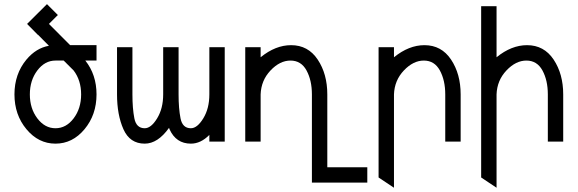

<svg xmlns="http://www.w3.org/2000/svg" viewBox="-20 -674 2750 914"><path d="M244.1 -63.5Q294.9 -63.5 330.6 -110.6Q366.2 -157.7 366.2 -224.6Q366.2 -291.5 330.6 -338.4L283.2 -385.7H244.1Q193.4 -385.7 157.7 -338.6Q122.1 -291.5 122.1 -224.6Q122.1 -157.7 157.7 -110.6Q193.4 -63.5 244.1 -63.5ZM244.1 9.8Q163.1 9.8 106 -58.8Q48.8 -127.4 48.8 -224.6Q48.8 -321.8 106 -390.6Q151.9 -445.3 212.9 -456.1L161.1 -508.3L160.6 -507.8L108.9 -560.1L203.6 -654.3L255.4 -602.5L212.9 -560.1L314 -459H439.5V-385.7H386.2Q439.5 -318.4 439.5 -224.6Q439.5 -127.4 382.3 -58.8Q325.2 9.8 244.1 9.8Z M537.1 -449.2H610.4V-224.6Q610.4 -157.7 619.6 -110.6Q628.9 -63.5 668.9 -63.5Q699.2 -63.5 728 -110.6Q756.8 -157.7 756.8 -224.6V-449.2H830.1V-224.6Q830.1 -157.7 839.4 -110.6Q848.6 -63.5 888.7 -63.5Q918.9 -63.5 947.8 -110.6Q976.6 -157.7 976.6 -224.6V-449.2H1049.8V0H976.6V-31.7Q935.5 9.8 888.7 9.8Q817.9 9.8 787.1 -58.6L784.7 -65.4Q731 9.8 668.9 9.8Q598.1 9.8 567.6 -58.8Q537.1 -127.4 537.1 -224.6Z M1728.5 195.3H1464.8V-224.6Q1464.8 -291.5 1439.2 -338.6Q1413.6 -385.7 1362.8 -385.7Q1312.5 -385.7 1267.8 -338.6Q1223.1 -291.5 1220.7 -224.6V0H1147.5V-449.2H1220.7V-401.4Q1291.5 -459 1365.7 -459Q1446.8 -459 1492.4 -390.4Q1538.1 -321.8 1538.1 -224.6V122.1H1728.5Z M1855.5 219.7 1782.2 170.9V-449.2H1855.5V-401.4Q1926.3 -459 2000.5 -459Q2081.5 -459 2127.2 -390.4Q2172.9 -321.8 2172.9 -224.6V0H2099.6V-224.6Q2099.6 -291.5 2074 -338.6Q2048.3 -385.7 1997.6 -385.7Q1947.3 -385.7 1902.6 -338.6Q1857.9 -291.5 1855.5 -224.6Z M2343.8 219.7 2270.5 170.9V-644.5H2343.8V-401.4Q2414.6 -459 2488.8 -459Q2569.8 -459 2615.5 -390.4Q2661.1 -321.8 2661.1 -224.6V0H2587.9V-224.6Q2587.9 -291.5 2562.3 -338.6Q2536.6 -385.7 2485.8 -385.7Q2435.5 -385.7 2390.9 -338.6Q2346.2 -291.5 2343.8 -224.6Z"/></svg>

Font: Catrinity
Style: Regular
Weight: 400
Designer: Alexander Lange
Foundry: High-Logic / Made with FontCreator
Version: Version 2.090;May 20, 2024;FontCreator 15.0.0.2974 64-bit